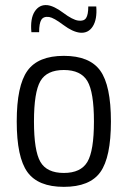

<svg xmlns="http://www.w3.org/2000/svg" viewBox="-20 -714 496 746"><path d="M164 -694Q190 -691 226 -664Q262 -637 284 -634Q306 -631 314.5 -644Q323 -657 323 -689H354Q358 -639 340.5 -611.5Q323 -584 291 -587Q262 -590 225.5 -617.5Q189 -645 171 -648Q149 -651 140.5 -637Q132 -623 132 -589H102Q97 -642 115 -669.5Q133 -697 164 -694ZM411 -242Q411 -103 370 -45.5Q329 12 228 12Q128 12 86.5 -45.5Q45 -103 45 -242Q45 -381 86.5 -439Q128 -497 228 -497Q328 -497 369.5 -439.5Q411 -382 411 -242ZM319.5 -399Q294 -442 228 -442Q162 -442 137 -399Q112 -356 112 -242Q112 -128 137 -85Q162 -42 228 -42Q294 -42 319.5 -85Q345 -128 345 -242Q345 -356 319.5 -399Z"/></svg>

Font: exo2condensed_l
Style: Regular
Weight: 300
Width: 3
Designer: Natanael Gama
Version: Version 1.001;PS 001.001;hotconv 1.0.70;makeotf.lib2.5.58329